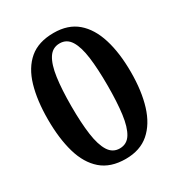

<svg xmlns="http://www.w3.org/2000/svg" viewBox="-173 -842 906 970"><g transform="rotate(-30 279.5 -357.0)"><path d="M280 10Q192 10 139 -36Q86 -82 62 -165Q38 -248 38 -359Q38 -470 62 -552Q86 -634 139 -679Q192 -724 281 -724Q365 -724 417.5 -679Q470 -634 495.5 -551.5Q521 -469 521 -358Q521 -247 495.5 -164.5Q470 -82 417 -36Q364 10 280 10ZM280 -51Q322 -51 344.5 -87.5Q367 -124 376 -192.5Q385 -261 385 -358Q385 -455 376 -523Q367 -591 344.5 -627Q322 -663 281 -663Q239 -663 216 -627Q193 -591 183.5 -523Q174 -455 174 -358Q174 -261 183.5 -192.5Q193 -124 216 -87.5Q239 -51 280 -51Z"/></g></svg>

Font: Noto Serif Gujarati SemiBold
Style: Regular
Weight: 600
Version: Version 2.102